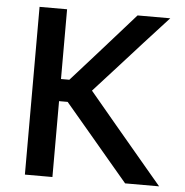

<svg xmlns="http://www.w3.org/2000/svg" viewBox="-51 -763 784 813"><g transform="rotate(5 340.5 -356.5)"><path d="M84.5 0V-713H201.5V-416.5H237L342.5 -534.5Q379.5 -576 416 -617.2Q452.5 -658.5 501 -713H640Q588 -656.5 538.5 -602Q489 -547.5 440 -493L336.5 -379L452 -241Q484 -203 521 -159Q558 -115 593.2 -73.2Q628.5 -31.5 655 0H510.5Q468 -50 431 -94Q394 -138 358.5 -180L238 -322.5H201.5V0Z"/></g></svg>

Font: Commissioner Medium
Style: Regular
Weight: 500
Designer: Kostas Bartsokas
Foundry: Kostas Bartsokas
Version: Version 1.000; ttfautohint (v1.8.3)